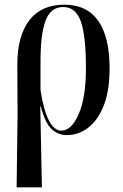

<svg xmlns="http://www.w3.org/2000/svg" viewBox="-20 -566 524 820"><path d="M51 234 55 -72 54 -290Q54 -412 105 -479Q156 -546 255 -546Q351 -546 399.5 -477Q448 -408 448 -275Q448 -178 423 -115Q398 -52 356.5 -20.5Q315 11 266 11Q228 11 200.5 -14.5Q173 -40 154 -112H152L159 234ZM242 -8Q285 -8 316 -78.5Q347 -149 347 -276Q347 -414 325 -475Q303 -536 250 -536Q197 -536 175 -479Q153 -422 153 -304V-182Q165 -99 188 -53.5Q211 -8 242 -8Z"/></svg>

Font: Noto Serif Display ExtraCondensed Medium
Style: Regular
Weight: 500
Width: 2
Designer: Monotype Design Team
Foundry: Monotype Imaging Inc.
Version: Version 2.009